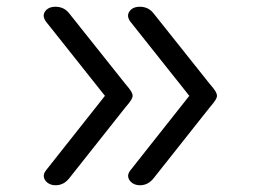

<svg xmlns="http://www.w3.org/2000/svg" viewBox="-20 -535 765 569"><path d="M145 14Q131 14 121.5 7Q112 0 110 -10Q108 -20 117 -31L291 -251L117 -470Q104 -487 113.5 -501Q123 -515 145 -515Q157 -515 167.5 -510Q178 -505 187 -493L351 -287Q364 -272 368.5 -264.5Q373 -257 373 -251Q373 -246 368.5 -238.5Q364 -231 351 -216L187 -9Q178 3 167.5 8.5Q157 14 145 14ZM395 14Q381 14 371.5 7Q362 0 360 -10Q358 -20 367 -31L541 -251L367 -470Q354 -487 363.5 -501Q373 -515 395 -515Q407 -515 417.5 -510Q428 -505 437 -493L601 -287Q614 -272 618.5 -264.5Q623 -257 623 -251Q623 -246 618.5 -238.5Q614 -231 601 -216L437 -9Q428 3 417.5 8.5Q407 14 395 14Z"/></svg>

Font: Playwrite FR Moderne Light
Style: Regular
Weight: 300
Version: Version 1.002